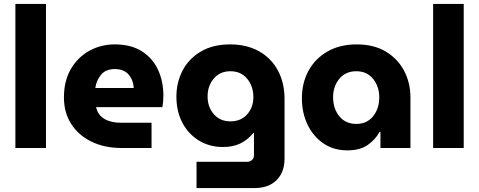

<svg xmlns="http://www.w3.org/2000/svg" viewBox="-20 -750 2427 973"><path d="M58 0V-730H213V0Z M596 0Q509 0 443 -32.5Q377 -65 340.5 -122.5Q304 -180 304 -256Q304 -340 339 -400Q374 -460 432.5 -492.5Q491 -525 562 -525Q643 -525 697.5 -491Q752 -457 780 -398Q808 -339 808 -265Q808 -251 806.5 -234Q805 -217 803 -207H467Q476 -167 509 -147.5Q542 -128 591 -128H748V0ZM463 -304H658Q655 -346 631 -373Q607 -400 562 -400Q515 -400 491.5 -370.5Q468 -341 463 -304Z M976 203V70H1232Q1247 70 1257 61Q1267 52 1267 37V-76H1264Q1235 -41 1198 -23Q1161 -5 1110 -5Q1042 -5 988.5 -37.5Q935 -70 904.5 -127.5Q874 -185 874 -260Q874 -333 905.5 -393Q937 -453 998 -489Q1059 -525 1147 -525Q1230 -525 1292 -490.5Q1354 -456 1388 -393.5Q1422 -331 1422 -247V53Q1422 123 1381.5 163Q1341 203 1270 203ZM1148 -135Q1201 -135 1232.5 -170.5Q1264 -206 1264 -258Q1264 -313 1232.5 -351Q1201 -389 1148 -389Q1095 -389 1063.5 -352Q1032 -315 1032 -261Q1032 -208 1063.5 -171.5Q1095 -135 1148 -135Z M1740 12Q1671 12 1619.5 -23Q1568 -58 1539 -117.5Q1510 -177 1510 -252Q1510 -330 1543.5 -391.5Q1577 -453 1639.5 -489Q1702 -525 1788 -525Q1874 -525 1934.5 -489Q1995 -453 2027.5 -392Q2060 -331 2060 -255V0H1908V-82H1904Q1882 -42 1843 -15Q1804 12 1740 12ZM1786 -122Q1839 -122 1870.5 -160.5Q1902 -199 1902 -257Q1902 -312 1870.5 -350.5Q1839 -389 1786 -389Q1731 -389 1699.5 -350.5Q1668 -312 1668 -257Q1668 -200 1699.5 -161Q1731 -122 1786 -122Z M2175 0V-730H2330V0Z"/></svg>

Font: MuseoModerno
Style: Bold
Weight: 700
Designer: Pablo Cosgaya, Héctor Gatti, Marcela Romero, and the Authors of The MuseoModerno Project.
Foundry: Omnibus-Type Team
Version: Version 1.001